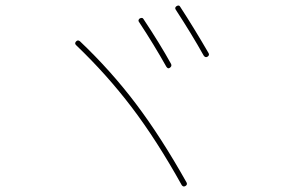

<svg xmlns="http://www.w3.org/2000/svg" viewBox="-20 -762 1040 704"><path d="M589.8 -517.6Q544.9 -597.7 490.2 -680.7Q484.4 -687.5 492.2 -694.3Q496.1 -696.3 500 -696.3Q503.9 -696.3 505.9 -692.4Q566.4 -601.6 607.4 -527.3Q611.3 -518.6 601.6 -512.7Q595.7 -508.8 589.8 -517.6ZM726.6 -558.6Q683.6 -635.7 625 -725.6Q619.1 -733.4 627 -739.3Q636.7 -745.1 640.6 -737.3Q691.4 -659.2 744.1 -568.4Q750 -559.6 740.2 -553.7Q732.4 -549.8 726.6 -558.6ZM646.5 -83Q554.7 -248 462.9 -368.7Q371.1 -489.3 259.8 -595.7Q252 -602.5 258.8 -609.9Q265.6 -617.2 273.4 -610.4Q386.7 -502.9 478.5 -381.3Q570.3 -259.8 664.1 -92.8Q668 -85 660.2 -80.1Q652.3 -75.2 646.5 -83Z"/></svg>

Font: Rounded-X Mgen+ 1m thin
Style: Regular
Weight: 100
Designer: [Source Han Sans]
Ryoko NISHIZUKA  (kana & ideographs); Paul D. Hunt (Latin, Greek & Cyrillic); Wenlong ZHANG  (bopomofo
Version: Version 1.059.20150602